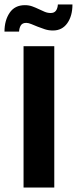

<svg xmlns="http://www.w3.org/2000/svg" viewBox="-36 -836 343 856"><path d="M206 -630V0H69V-630ZM-16 -695Q-16 -745 7 -779Q30 -813 75 -813Q93 -813 108 -807.5Q123 -802 136.5 -795.5Q150 -789 163 -783.5Q176 -778 190 -778Q206 -778 213.5 -788.5Q221 -799 222 -816H287Q287 -765 264 -732.5Q241 -700 200 -700Q181 -700 164 -705.5Q147 -711 132 -717Q117 -723 104 -728.5Q91 -734 81 -734Q64 -734 57 -723Q50 -712 49 -695Z"/></svg>

Font: Mukta Mahee
Style: Bold
Weight: 700
Designer: Shuchita Grover, Noopur Datye, Girish Dalvi, Yashodeep Gholap
Foundry: Ek Type
Version: Version 2.538;PS 1.000;hotconv 16.6.51;makeotf.lib2.5.65220;